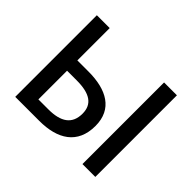

<svg xmlns="http://www.w3.org/2000/svg" viewBox="-155 -982 1226 1226"><g transform="rotate(45 458.5 -368.5)"><path d="M97 0H314C478 0 591 -68 591 -231C591 -383 477 -445 314 -445H213V-737H97ZM704 0H820V-737H704ZM213 -93V-352H300C418 -352 477 -314 477 -228C477 -134 416 -93 303 -93Z"/></g></svg>

Font: Noto Sans JP Medium
Style: Regular
Weight: 500
Designer: Ryoko NISHIZUKA  (kana, bopomofo & ideographs); Paul D. Hunt (Latin, Greek & Cyrillic); Sandoll Communications , Soo-you
Foundry: Adobe
Version: Version 2.002;hotconv 1.0.116;makeotfexe 2.5.65601